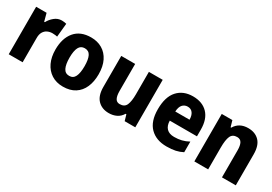

<svg xmlns="http://www.w3.org/2000/svg" viewBox="15 -1238 2726 1926"><g transform="rotate(30 1378.0 -275.0)"><path d="M357 -560Q371 -560 385.5 -558Q400 -556 411 -553L396 -396Q386 -398 372.5 -400Q359 -402 339 -402Q310 -402 283.5 -390Q257 -378 240.5 -350.5Q224 -323 225 -276V0H64V-550H185L209 -460H217Q237 -499 274 -529.5Q311 -560 357 -560Z M946 -276Q946 -191 918 -126.5Q890 -62 834 -26Q778 10 695 10Q618 10 562 -26Q506 -62 476 -126Q446 -190 446 -276Q446 -407 510.5 -483.5Q575 -560 698 -560Q771 -560 827 -527Q883 -494 914.5 -430.5Q946 -367 946 -276ZM609 -276Q609 -198 629.5 -156.5Q650 -115 697 -115Q743 -115 763 -156.5Q783 -198 783 -276Q783 -354 763 -394Q743 -434 696 -434Q650 -434 629.5 -394Q609 -354 609 -276Z M1530 -550V0H1407L1387 -69H1378Q1354 -28 1314.5 -9Q1275 10 1227 10Q1147 10 1098.5 -40Q1050 -90 1050 -191V-550H1211V-238Q1211 -181 1226.5 -152Q1242 -123 1277 -123Q1333 -123 1351.5 -166.5Q1370 -210 1370 -290V-550Z M1878 -559Q1987 -559 2049 -494.5Q2111 -430 2111 -309V-231H1796Q1797 -173 1827 -142Q1857 -111 1915 -111Q1961 -111 2000 -120.5Q2039 -130 2080 -152V-29Q2042 -9 1999 0.5Q1956 10 1896 10Q1775 10 1705 -60.5Q1635 -131 1635 -271Q1635 -414 1700.5 -486.5Q1766 -559 1878 -559ZM1883 -443Q1847 -443 1824 -417.5Q1801 -392 1798 -338H1963Q1963 -386 1942.5 -414.5Q1922 -443 1883 -443Z M2517 -560Q2598 -560 2646 -510.5Q2694 -461 2694 -359V0H2534V-313Q2534 -369 2518 -398Q2502 -427 2465 -427Q2412 -427 2393 -384.5Q2374 -342 2374 -253V0H2214V-550H2337L2358 -478H2365Q2413 -560 2517 -560Z"/></g></svg>

Font: Noto Sans Hebrew SemiCondensed ExtraBold
Style: Regular
Weight: 800
Width: 4
Designer: Monotype Design Team
Foundry: Monotype Imaging Inc.
Version: Version 2.004; ttfautohint (v1.8.4.7-5d5b)